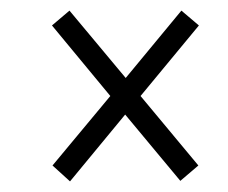

<svg xmlns="http://www.w3.org/2000/svg" viewBox="-20 -513 430 362"><path d="M78 -465 188 -332 79 -201 112 -171 216 -297 320 -172 354 -201 245 -332 355 -465 322 -493 217 -366 111 -493Z"/></svg>

Font: Advent Pro
Style: Light
Weight: 300
Designer: Andreas Kalpakidis
Foundry: Andreas Kalpakidis
Version: Version 2.002 2007